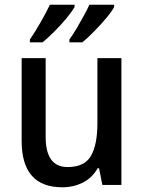

<svg xmlns="http://www.w3.org/2000/svg" viewBox="-20 -786 611 816"><path d="M496 -539V0H415L401 -71H395Q372 -30 332 -10Q292 10 245 10Q72 10 72 -187V-539H174V-205Q174 -76 267 -76Q339 -76 366.5 -123.5Q394 -171 394 -263V-539ZM465 -756Q455 -737 431 -708.5Q407 -680 379.5 -652Q352 -624 330 -606H275V-618Q290 -639 306 -666Q322 -693 336.5 -719.5Q351 -746 360 -766H465ZM297 -756Q286 -737 263 -709Q240 -681 212 -653Q184 -625 161 -606H107V-618Q129 -650 153.5 -693Q178 -736 192 -766H297Z"/></svg>

Font: Noto Sans Malayalam SemiCondensed Medium
Style: Regular
Weight: 500
Width: 4
Designer: Jelle Bosma - Monotype Design Team
Foundry: Monotype Imaging Inc.
Version: Version 2.104; ttfautohint (v1.8.4.7-5d5b)